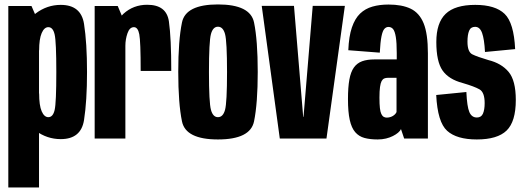

<svg xmlns="http://www.w3.org/2000/svg" viewBox="-20 -625 2364 866"><path d="M17.5 220.5H156V-519.5L122 -598H17.5ZM254 2.5Q345.5 2.5 359 -83.5Q372.5 -169.5 372.5 -300Q372.5 -431.5 359 -517.2Q345.5 -603 254 -603Q192 -603 141.2 -564.5Q90.5 -526 90.5 -451.5L156.5 -398Q156.5 -449 168 -475.8Q179.5 -502.5 198 -502.5Q219 -502.5 226.5 -469.2Q234 -436 234 -300Q234 -162 226.5 -129.2Q219 -96.5 198 -96.5Q179.5 -96.5 168 -123Q156.5 -149.5 156.5 -203.5L90.5 -147.5Q90.5 -73 141.2 -35.2Q192 2.5 254 2.5Z M614.5 -305H752.5Q752.5 -453.5 741.8 -528.5Q731 -603.5 644 -603.5Q581.5 -603.5 537 -563Q492.5 -522.5 492.5 -433.5L545.5 -418.5Q545.5 -447.5 555 -475Q564.5 -502.5 584 -502.5Q602 -502.5 608.2 -470.5Q614.5 -438.5 614.5 -305ZM407 0H545.5V-516L511 -598H407Z M963 4Q1109 4 1125.8 -77.5Q1142.5 -159 1142.5 -300.5Q1142.5 -442.5 1125.8 -523.8Q1109 -605 963 -605Q817.5 -605 800.8 -523.8Q784 -442.5 784 -300.5Q784 -159 800.8 -77.5Q817.5 4 963 4ZM963 -96.5Q940.5 -96.5 931.5 -129.5Q922.5 -162.5 922.5 -300Q922.5 -438.5 931.5 -471.5Q940.5 -504.5 963 -504.5Q986 -504.5 995 -471.5Q1004 -438.5 1004 -300Q1004 -162.5 995 -129.5Q986 -96.5 963 -96.5Z M1242 0H1452.5L1535.5 -598.5H1390.5L1349 -98H1347.5L1306 -598.5H1160.5Z M1683.5 4Q1703.5 4 1721 -0.2Q1738.5 -4.5 1752.2 -11.5Q1766 -18.5 1775.5 -26.5Q1785 -34.5 1788.5 -43L1803 0H1910V-384.5Q1910 -472.5 1890.8 -519.8Q1871.5 -567 1832.2 -585.8Q1793 -604.5 1732.5 -604.5Q1692 -604.5 1659.8 -595.2Q1627.5 -586 1604.2 -563.8Q1581 -541.5 1567.2 -501.2Q1553.5 -461 1551 -398.5L1693 -387.5Q1695.5 -435 1700.5 -460.2Q1705.5 -485.5 1713.5 -494.5Q1721.5 -503.5 1732 -503.5Q1745 -503.5 1753 -493.8Q1761 -484 1765.2 -458.5Q1769.5 -433 1769.5 -385V-357H1669Q1636.5 -357 1613.5 -348.8Q1590.5 -340.5 1576.2 -320.5Q1562 -300.5 1555.8 -266Q1549.5 -231.5 1549.5 -178Q1549.5 -120 1557.5 -84Q1565.5 -48 1582.2 -28.8Q1599 -9.5 1624 -2.8Q1649 4 1683.5 4ZM1724.5 -94.5Q1717 -94.5 1710.8 -98Q1704.5 -101.5 1700 -110.8Q1695.5 -120 1693.5 -137.5Q1691.5 -155 1691.5 -185Q1691.5 -214.5 1694 -232.5Q1696.5 -250.5 1701.2 -259.2Q1706 -268 1713 -271Q1720 -274 1728.5 -274H1768.5V-119.5Q1766 -113.5 1759.5 -107.5Q1753 -101.5 1743.8 -98Q1734.5 -94.5 1724.5 -94.5Z M2130.5 4Q2223.5 4 2265 -36.2Q2306.5 -76.5 2306.5 -174Q2306.5 -262 2274 -300.8Q2241.5 -339.5 2183 -354Q2132 -369 2110.2 -380Q2088.5 -391 2088.5 -437Q2088.5 -468 2095.8 -486Q2103 -504 2123 -504Q2144.5 -504 2154.5 -476Q2164.5 -448 2167.5 -390.5L2303.5 -403.5Q2298 -522 2256 -562.5Q2214 -603 2123.5 -603Q2032 -603 1990 -562.5Q1948 -522 1948 -435.5Q1948 -347.5 1976 -307.2Q2004 -267 2067 -250.5Q2120 -235 2143 -221.8Q2166 -208.5 2166 -160Q2166 -129.5 2158.2 -112.2Q2150.5 -95 2131 -95Q2107.5 -95 2097 -119.5Q2086.5 -144 2083.5 -210L1947.5 -196.5Q1953.5 -74 1996.8 -35Q2040 4 2130.5 4Z"/></svg>

Font: Anybody ExtraCondensed
Style: Bold
Weight: 700
Width: 2
Version: Version 1.113;gftools[0.9.25]